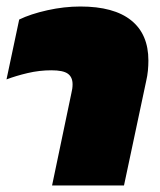

<svg xmlns="http://www.w3.org/2000/svg" viewBox="-22 -570 492 590"><path d="M138 0 197 -282Q199 -290 200 -297Q201 -304 201 -311Q201 -333 186.5 -343.5Q172 -354 136 -354Q99 -354 63 -345.5Q27 -337 -2 -326L37 -510Q72 -527 123.5 -538.5Q175 -550 225 -550Q328 -550 381 -507.5Q434 -465 434 -384Q434 -369 432.5 -353Q431 -337 427 -320L359 0Z"/></svg>

Font: Kanit Black
Style: Italic
Weight: 900
Italic angle: -12°
Designer: Katatrad Team
Foundry: CadsonDemak
Version: Version 2.000; ttfautohint (v1.8.3)